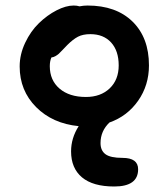

<svg xmlns="http://www.w3.org/2000/svg" viewBox="-20 -473 606 691"><path d="M391.1 198.2Q314.5 198.2 275.1 165.3Q235.8 132.3 235.8 71.8Q235.8 23.9 263.2 -19Q168.9 -28.3 109.9 -87.6Q50.8 -147 50.8 -233.9Q50.8 -277.3 70.6 -319.1Q90.3 -360.8 120.1 -389.6Q149.9 -418.5 183.6 -435.8Q217.3 -453.1 245.1 -453.1Q257.3 -453.1 266.1 -450.2Q280.8 -453.1 294.9 -453.1Q397.9 -453.1 457 -395.3Q516.1 -337.4 516.1 -237.8Q516.1 -166 477.1 -110.4Q438 -54.7 374 -32.2Q341.8 -1.5 341.8 42Q341.8 68.8 359.6 82Q377.4 95.2 420.9 95.2Q477.1 95.2 477.1 136.2Q477.1 198.2 391.1 198.2ZM159.2 -234.9Q159.2 -184.1 194.3 -154.1Q229.5 -124 289.1 -124Q342.3 -124 374.8 -155Q407.2 -186 407.2 -237.8Q407.2 -290 379.9 -320.1Q352.5 -350.1 305.2 -350.1Q278.3 -350.1 260.5 -340.8Q242.7 -331.5 222.2 -311Q215.8 -304.7 205.6 -293.7Q195.3 -282.7 191.2 -279.1Q187 -275.4 179.9 -271.2Q172.9 -267.1 165 -266.1Q159.2 -252.9 159.2 -234.9Z"/></svg>

Font: Shantell Sans Irregular Bouncy
Style: Regular
Weight: 500
Designer: Stephen Nixon, Anya Danilova, Shantell Martin
Foundry: Arrow Type
Version: Version 1.006;[9816181b4]